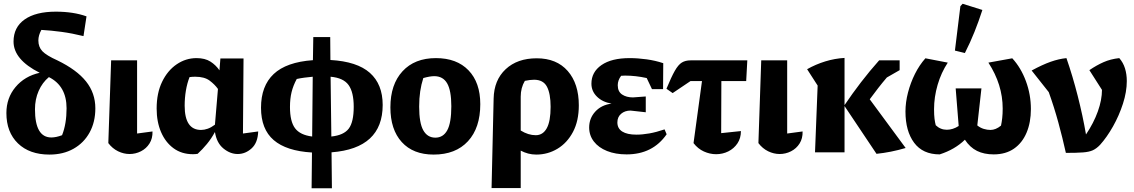

<svg xmlns="http://www.w3.org/2000/svg" viewBox="-20 -810 6029 1021"><path d="M243 12Q137 12 75.5 -47.5Q14 -107 14 -209Q14 -289 62.5 -347Q111 -405 191 -423Q52 -493 52 -589Q52 -665 111 -706.5Q170 -748 277 -748Q370 -748 440 -723L424 -618Q363 -633 307.5 -640.5Q252 -648 200 -651Q184 -622 184 -595Q184 -560 205.5 -537.5Q227 -515 285 -489Q388 -439 437.5 -377Q487 -315 487 -234Q487 -161 456.5 -105.5Q426 -50 371 -19Q316 12 243 12ZM166 -229Q166 -79 253 -79Q278 -79 310 -91Q334 -151 334 -234Q334 -353 240 -400Q205 -371 185.5 -326.5Q166 -282 166 -229Z M556 -49 571 -489H709V-100L791 -111Q792 -74 775 -47Q758 -20 729.5 -5.5Q701 9 669 9Q638 9 608 -5.5Q578 -20 556 -49Z M1031 8Q1019 10 1006 10Q946 10 903 -21.5Q860 -53 836.5 -107.5Q813 -162 813 -233Q813 -315 842 -375Q871 -435 919.5 -468Q968 -501 1025 -501Q1070 -501 1099 -482.5Q1128 -464 1147 -436L1152 -499H1275L1272 -100L1353 -111Q1351 -51 1318 -21Q1285 9 1244 9Q1204 9 1168 -20.5Q1132 -50 1123 -108Q1104 -73 1080.5 -44.5Q1057 -16 1031 8ZM962 -248Q962 -119 1049 -119Q1066 -119 1084.5 -125.5Q1103 -132 1123 -147L1139 -337Q1122 -361 1094.5 -381.5Q1067 -402 1018 -402Q1002 -402 988 -400Q975 -367 968.5 -328Q962 -289 962 -248Z M1637 191 1639 1Q1503 -7 1435.5 -65Q1368 -123 1368 -237Q1368 -353 1435.5 -416.5Q1503 -480 1644 -490L1646 -613H1736L1737 -491Q1879 -483 1947 -422.5Q2015 -362 2015 -252Q2015 -21 1743 0L1745 191ZM1861 -242Q1861 -320 1833.5 -358Q1806 -396 1738 -402L1742 -84Q1808 -91 1834.5 -126Q1861 -161 1861 -242ZM1522 -241Q1522 -164 1549 -128Q1576 -92 1640 -84L1643 -402Q1620 -400 1598 -397Q1576 -394 1558 -390Q1539 -355 1530.5 -320Q1522 -285 1522 -241Z M2286 12Q2177 12 2116.5 -54.5Q2056 -121 2056 -239Q2056 -361 2120.5 -431Q2185 -501 2298 -501Q2409 -501 2471.5 -436Q2534 -371 2534 -256Q2534 -130 2468.5 -59Q2403 12 2286 12ZM2295 -78Q2337 -78 2358.5 -117.5Q2380 -157 2380 -245Q2380 -328 2358 -366.5Q2336 -405 2289 -405Q2267 -405 2231 -395Q2220 -361 2214.5 -324Q2209 -287 2209 -243Q2209 -156 2231 -117Q2253 -78 2295 -78Z M2594 190 2605 -286Q2607 -384 2669 -442Q2731 -500 2834 -500Q2940 -500 2999 -432.5Q3058 -365 3058 -250Q3058 -167 3027 -108.5Q2996 -50 2944.5 -19Q2893 12 2832 12Q2809 12 2788.5 6.5Q2768 1 2749 -9V190ZM2749 -296V-116Q2789 -91 2829 -91Q2867 -91 2887.5 -128Q2908 -165 2908 -242Q2908 -312 2888.5 -349Q2869 -386 2820 -386Q2799 -386 2771 -380Q2749 -343 2749 -296Z M3312 11Q3253 11 3208 -7Q3163 -25 3138 -57.5Q3113 -90 3113 -132Q3113 -181 3145.5 -216.5Q3178 -252 3232 -259Q3184 -267 3154.5 -296Q3125 -325 3125 -365Q3125 -427 3178.5 -464Q3232 -501 3328 -501Q3372 -501 3418.5 -494.5Q3465 -488 3507 -474L3506 -336H3447L3419 -395Q3360 -408 3304 -408Q3293 -408 3283 -407Q3265 -383 3265 -357Q3265 -323 3288 -307.5Q3311 -292 3346 -292L3414 -297V-213L3333 -222Q3303 -222 3283 -205Q3263 -188 3263 -159Q3263 -127 3289 -110.5Q3315 -94 3364 -94Q3396 -94 3433 -100.5Q3470 -107 3514 -122L3525 -96Q3451 11 3312 11Z M3557 -315 3524 -338Q3550 -401 3568.5 -433.5Q3587 -466 3606 -477.5Q3625 -489 3652 -489H3954L3948 -379H3816L3815 -102L3920 -113Q3920 -75 3901.5 -47.5Q3883 -20 3853 -5Q3823 10 3788 10Q3755 10 3723 -4.5Q3691 -19 3668 -49L3713 -379H3652Z M4013 -49 4028 -489H4166V-100L4248 -111Q4249 -74 4232 -47Q4215 -20 4186.5 -5.5Q4158 9 4126 9Q4095 9 4065 -5.5Q4035 -20 4013 -49Z M4314 0 4328 -355 4272 -442Q4318 -468 4368.5 -483.5Q4419 -499 4471 -502V-251Q4512 -312 4558.5 -372.5Q4605 -433 4655 -489H4764V-437L4696 -398Q4672 -370 4649.5 -341Q4627 -312 4605 -282L4796 -23Q4755 -11 4717 -3.5Q4679 4 4641 8L4471 -246V0Z M4977 11Q4887 11 4841 -51Q4795 -113 4795 -217Q4795 -266 4808.5 -318Q4822 -370 4845.5 -417Q4869 -464 4901 -500L5020 -477Q4985 -424 4966 -359Q4947 -294 4947 -229Q4947 -198 4949.5 -178.5Q4952 -159 4956 -144Q4981 -120 5015 -120Q5047 -120 5078 -140L5062 -340H5199L5177 -143Q5193 -130 5211.5 -124.5Q5230 -119 5247 -119Q5275 -119 5303 -142Q5307 -160 5309.5 -182.5Q5312 -205 5312 -233Q5312 -360 5236 -477L5363 -500Q5409 -450 5435.5 -378.5Q5462 -307 5462 -230Q5462 -159 5439 -104.5Q5416 -50 5372 -19.5Q5328 11 5264 11Q5213 11 5175.5 -7.5Q5138 -26 5111 -67Q5058 -15 4977 11ZM5111 -528 5058 -541 5087 -777 5099 -790 5204 -757Q5185 -698 5162 -640.5Q5139 -583 5111 -528Z M5648 3Q5630 -78 5608 -158.5Q5586 -239 5557 -320L5466 -435Q5523 -466 5567 -481.5Q5611 -497 5651 -501Q5684 -406 5711 -300Q5738 -194 5755 -95Q5796 -156 5818 -217.5Q5840 -279 5840 -332L5773 -437Q5811 -463 5848.5 -479.5Q5886 -496 5932 -501Q5953 -477 5962.5 -446Q5972 -415 5972 -379Q5972 -322 5951.5 -258.5Q5931 -195 5898.5 -137.5Q5866 -80 5830 -40Q5811 -20 5791.5 -11Q5772 -2 5739 0.5Q5706 3 5648 3Z"/></svg>

Font: Piazzolla
Style: Bold
Weight: 700
Designer: Juan Pablo del Peral
Foundry: Huerta Tipografica
Version: Version 1.330